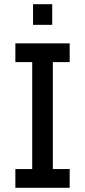

<svg xmlns="http://www.w3.org/2000/svg" viewBox="-20 -892 404 912"><path d="M228 -872V-774H137V-872ZM311 -686V-597H231V-89H311V0H53V-89H133V-597H53V-686Z"/></svg>

Font: Chivo
Style: Regular
Weight: 400
Designer: Hector Gatti
Foundry: Omnibus-Type
Version: Version 1.007;PS 001.007;hotconv 1.0.88;makeotf.lib2.5.64775